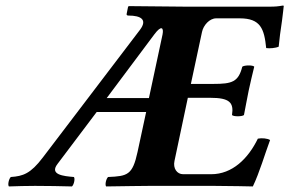

<svg xmlns="http://www.w3.org/2000/svg" viewBox="-20 -669 1041 691"><path d="M134 -102C90 -44 63 -35 19 -32C12 -26 7 -4 12 2C49 1 67 0 106 0C147 0 202 1 239 2C246 -4 251 -26 246 -32C209 -35 157 -40 187 -79L328 -266H506L475 -122C457 -39 439 -35 369 -32C362 -26 357 -4 362 2C411 1 516 0 516 0H752C800 0 890 2 890 2C914 -48 933 -114 952 -165C943 -171 922 -173 908 -170C873 -98 816 -42 740 -42H639C617 -42 602 -63 608 -90L656 -317H737C806 -317 822 -300 815 -255C820 -249 851 -249 858 -255C865 -290 868 -309 875 -343C882 -377 888 -399 895 -429C891 -435 860 -435 852 -429C838 -374 815 -367 748 -367H667L707 -554C712 -578 734 -603 758 -603H843C918 -603 931 -565 938 -496C950 -494 972 -496 983 -501C985 -524 990 -563 995 -595C998 -621 1001 -642 1001 -646C1002 -648 1001 -649 998 -649C980 -646 972 -645 948 -645H650L444 -647L441 -645L436 -620C435 -616 436 -613 442 -613C488 -613 511 -598 484 -562ZM364 -316 536 -546C560 -578 570 -571 565 -545L516 -316Z"/></svg>

Font: Libertinus Serif
Style: Bold Italic
Weight: 700
Italic angle: -12°
Designer: Philipp H. Poll, Khaled Hosny
Foundry: Caleb Maclennan
Version: Version 7.050;RELEASE